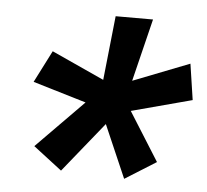

<svg xmlns="http://www.w3.org/2000/svg" viewBox="-40 -753 564 522"><g transform="rotate(5 242.0 -492.0)"><path d="M65.9 -339.8 194.3 -470.2 48.8 -513.7 93.3 -601.1 236.8 -535.6 255.4 -710.9H357.4L315.4 -540L469.2 -600.1L483.9 -502L318.8 -458L401.9 -325.7L316.9 -272.5L254.4 -416.5L144 -279.8Z"/></g></svg>

Font: Roboto Condensed Black
Style: Italic
Weight: 900
Italic angle: -12°
Designer: Christian Robertson
Foundry: Google
Version: Version 3.008; 2023